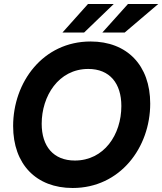

<svg xmlns="http://www.w3.org/2000/svg" viewBox="-20 -921 810 958"><path d="M342.5 17C579.5 17 729.5 -185 729.5 -404C729.5 -595 614 -714 432 -714C194 -714 45.5 -510.5 45.5 -292C45.5 -101.5 160.5 17 342.5 17ZM188 -303.5C188 -441 271.5 -577 420.5 -577C527.5 -577 585.5 -505 585.5 -392C585.5 -249 499 -120 353.5 -120C247 -120 188 -190.5 188 -303.5ZM291.5 -758.5H399.5L547.5 -901H419ZM490.5 -758.5H602L769.5 -901H618.5Z"/></svg>

Font: HK Grotesk ExtraBold
Style: Italic
Weight: 800
Italic angle: -16°
Designer: Alfredo Marco Pradil
Foundry: Hanken Design Co.
Version: Version 3.001;FEAKit 1.0